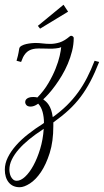

<svg xmlns="http://www.w3.org/2000/svg" viewBox="-23 -492 433 800"><path d="M45.9 -238.8Q48.8 -248.5 51.5 -259.5Q54.2 -270.5 57.1 -289.1Q58.1 -296.4 66.9 -301.3Q75.7 -306.2 86.7 -308.6Q97.7 -311 108.2 -312Q118.7 -313 123 -313Q139.6 -313 155 -311Q170.4 -309.1 187 -309.1Q205.6 -309.1 225.3 -315.2Q245.1 -321.3 268.1 -340.8Q269.5 -342.3 271 -342.5Q272.5 -342.8 273.9 -342.8Q277.8 -342.8 281 -339.8Q284.2 -336.9 284.2 -334Q284.2 -306.6 277.3 -279.3Q270.5 -252 259.5 -226.1Q248.5 -200.2 234.6 -177Q220.7 -153.8 206.5 -134.5Q192.4 -115.2 179.4 -100.8Q166.5 -86.4 157.2 -78.1Q162.6 -74.2 168.5 -68.8Q174.3 -63.5 179.9 -55.2Q185.5 -46.9 189.9 -34.4Q194.3 -22 196.8 -3.9Q229.5 -27.3 255.4 -52.7Q281.2 -78.1 302 -106.7Q322.8 -135.3 339.6 -168Q356.4 -200.7 371.1 -238.8L390.1 -233.9Q372.6 -189 354 -153.6Q335.4 -118.2 313.2 -88.6Q291 -59.1 263.2 -33.4Q235.4 -7.8 199.2 18.1V33.2Q199.2 97.7 184.1 145.5Q168.9 193.4 147.5 225.1Q126 256.8 101.6 272.5Q77.1 288.1 59.1 288.1Q29.8 288.1 13.4 268.1Q-2.9 248 -2.9 214.8Q-2.9 189.5 9.5 164.1Q22 138.7 43.5 114.3Q64.9 89.8 94.5 66.7Q124 43.5 158.2 22Q158.2 21 158.7 21Q159.2 21 160.2 20Q160.2 -4.4 154.5 -25.4Q148.9 -46.4 136.2 -60.1Q126.5 -53.2 118.7 -50.5Q110.8 -47.9 105 -47.9Q92.8 -47.9 87.4 -53.7Q82 -59.6 82 -66.9Q82 -68.4 82.8 -71.8Q83.5 -75.2 86.9 -78.9Q90.3 -82.5 97.2 -85.2Q104 -87.9 116.2 -87.9Q120.1 -87.9 124.3 -87.4Q128.4 -86.9 132.8 -85.9Q159.7 -113.3 178.2 -144.8Q196.8 -176.3 208.5 -205.6Q220.2 -234.9 225.6 -258.8Q231 -282.7 231.9 -295.9Q228 -293.5 221.9 -292.2Q215.8 -291 209.2 -290.3Q202.6 -289.6 196.5 -289.3Q190.4 -289.1 187 -289.1Q177.7 -289.1 164.6 -289.6Q151.4 -290 138.2 -290Q125 -290 115.5 -287.8Q106 -285.6 99.6 -282.2Q93.3 -278.8 89.6 -275.4Q85.9 -272 84 -270Q77.1 -261.7 73.2 -253.9Q69.3 -246.1 64.9 -233.9ZM46.9 261.2Q63.5 261.2 81.8 244.1Q100.1 227.1 116.2 197.5Q132.3 168 144.3 128.7Q156.2 89.4 159.2 44.9Q156.2 46.4 154.8 47.9Q124 67.9 98.6 88.6Q73.2 109.4 54.9 130.4Q36.6 151.4 26.4 172.6Q16.1 193.8 16.1 214.8Q16.1 221.2 17.6 229.2Q19 237.3 22.7 244.4Q26.4 251.5 32.2 256.3Q38.1 261.2 46.9 261.2ZM260.7 -443.4 144 -372.6 134.8 -384.3 241.7 -472.2Z"/></svg>

Font: Clicker Script
Style: Regular
Weight: 400
Designer: Astigmatic (AOETI)
Foundry: Astigmatic (AOETI)
Version: Version 1.000